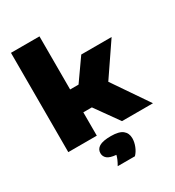

<svg xmlns="http://www.w3.org/2000/svg" viewBox="-244 -951 1236 1353"><g transform="rotate(-30 373.5 -274.0)"><path d="M58 0V-808H290V-376H358.5L481 -550H728L550 -288.5L747 0H495L359.5 -190H290V0ZM310 260Q335.5 216 342 186Q291 181.5 270.5 164.2Q250 147 250 120Q250 87.5 279 69.8Q308 52 374 52Q440 52 469 75.5Q498 99 498 141Q498 171.5 485 204.5Q472 237.5 450 260Z"/></g></svg>

Font: Encode Sans Expanded Expanded Black
Style: Regular
Weight: 900
Width: 7
Designer: Multiple Designers
Foundry: Impallari Type
Version: Version 3.000; ttfautohint (v1.8.3) -l 8 -r 50 -G 200 -x 14 